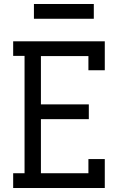

<svg xmlns="http://www.w3.org/2000/svg" viewBox="-20 -942 640 962"><path d="M46 0V-74H103V-662H46V-735H505V-590H423V-661H185V-419H425V-345H185V-74H423V-145H505V0ZM150 -848V-922H450V-848Z"/></svg>

Font: Iosevka Slab Extended
Style: Regular
Weight: 400
Width: 7
Monospace: yes
Designer: Belleve Invis
Foundry: Belleve Invis
Version: Version 11.1.1; ttfautohint (v1.8.3)